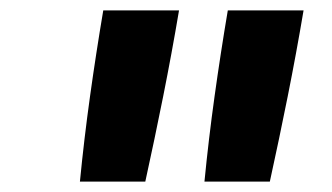

<svg xmlns="http://www.w3.org/2000/svg" viewBox="-20 -792 640 370"><path d="M134 -442Q142 -524 153.5 -606.5Q165 -689 179 -772H325Q311 -689 294.5 -606.5Q278 -524 260 -442ZM374 -442Q382 -524 393.5 -606.5Q405 -689 419 -772H565Q551 -689 534.5 -606.5Q518 -524 500 -442Z"/></svg>

Font: Iosevka Extrabold Extended
Style: Italic
Weight: 800
Width: 7
Italic angle: -9°
Monospace: yes
Designer: Belleve Invis
Foundry: Belleve Invis
Version: Version 32.5.0; ttfautohint (v1.8.4)